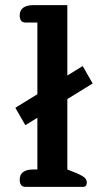

<svg xmlns="http://www.w3.org/2000/svg" viewBox="-20 -730 390 750"><path d="M57 -28Q57 -68 110 -68H126V-270L79 -241L40 -309L126 -362V-642H80Q57 -642 57 -670Q57 -690 71 -700Q85 -710 110 -710H243V-435L303 -472L342 -404L243 -343V-68L283 -52Q303 -43 311 -35.5Q319 -28 319 -17Q319 0 304 0H80Q57 0 57 -28Z"/></svg>

Font: Maitree Semibold
Style: Regular
Weight: 600
Designer: CadsonDemak Team
Foundry: CadsonDemak
Version: Version 1.000